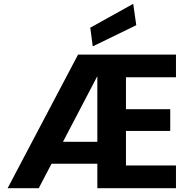

<svg xmlns="http://www.w3.org/2000/svg" viewBox="-20 -986 995 1006"><path d="M20 0 389 -700H902V-581H640V-414H872V-300H640V-119H902V0H490V-128H250L183 0ZM490 -587 310 -243H490ZM466 -743 453 -841 678 -966 694 -854Z"/></svg>

Font: DM Sans Black
Style: Regular
Weight: 900
Designer: Colophon Foundry, Jonny Pinhorn
Foundry: Colophon Foundry
Version: Version 4.004; ttfautohint (v1.8.4.7-5d5b)